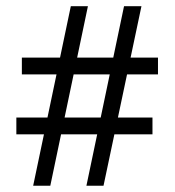

<svg xmlns="http://www.w3.org/2000/svg" viewBox="-20 -593 558 613"><path d="M255.9 0 376 -573.2H431.6L310.5 0ZM32.2 -164.1V-217.8H466.8V-164.1ZM85.9 0 206.1 -573.2H260.7L140.6 0ZM49.8 -355.5V-409.2H484.4V-355.5Z"/></svg>

Font: Crimson Pro ExtraLight Medium
Style: Regular
Weight: 500
Version: Version 1.002